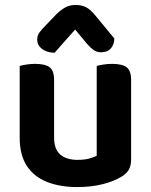

<svg xmlns="http://www.w3.org/2000/svg" viewBox="-20 -743 611 778"><path d="M59.8 -184.8V-259.3H199.2V-186.2Q199.2 -138 224.3 -116.6Q249.4 -95.2 294.2 -95.2Q323 -95.2 342.4 -100.8Q361.8 -106.3 371.9 -112V-259.3H511.3V-96.5Q511.3 -72.9 502.5 -56.4Q493.7 -40 472.7 -27.3Q442.1 -8.4 396.2 3.3Q350.2 15 293.2 15Q223.3 15 170.5 -5.8Q117.7 -26.7 88.8 -70.8Q59.8 -114.9 59.8 -184.8ZM511.3 -213.3H371.9V-475.8Q380.9 -478.5 398 -481.3Q415.1 -484.2 434.6 -484.2Q475.1 -484.2 493.2 -470.4Q511.3 -456.6 511.3 -418.8ZM199.2 -213.3H59.8V-475.8Q68.8 -478.5 85.9 -481.3Q103 -484.2 122.9 -484.2Q163 -484.2 181.1 -470.4Q199.2 -456.6 199.2 -418.8ZM333.1 -564.8 284.6 -623.3Q259.6 -594.6 241.1 -574.4Q222.5 -554.2 201.2 -529.2Q169.4 -529.9 150.1 -544.9Q130.8 -559.8 130.8 -582.7Q130.8 -599.6 140.3 -612.1Q149.8 -624.6 167.4 -642.5L210.5 -687.4Q227.5 -703.6 245.3 -713.3Q263 -722.9 286.6 -722.9Q309.2 -722.9 327.6 -714.3Q346 -705.6 367.9 -678.4L443.3 -587Q443.3 -564.1 429.9 -547.7Q416.4 -531.2 388.6 -531.2Q371.9 -531.2 359.2 -540.4Q346.4 -549.5 333.1 -564.8Z"/></svg>

Font: Baloo Tamma 2
Style: Regular
Weight: 400
Designer: Divya Kowshik, Shuchita Grover and Ek Type
Foundry: Ek Type
Version: Version 1.700